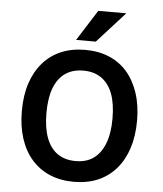

<svg xmlns="http://www.w3.org/2000/svg" viewBox="-61 -987 890 1051"><g transform="rotate(5 383.5 -462.0)"><path d="M384 10Q311 10 252.5 -14.5Q194 -39 152.5 -86Q111 -133 89 -200Q67 -267 67 -352Q67 -438 89 -504.5Q111 -571 152.5 -618.5Q194 -666 252.5 -690.5Q311 -715 384 -715Q457 -715 515.5 -690.5Q574 -666 614.5 -619.5Q655 -573 677.5 -505.5Q700 -438 700 -354Q700 -269 678 -201.5Q656 -134 614.5 -86.5Q573 -39 515 -14.5Q457 10 384 10ZM384 -104Q443 -104 482.5 -132.5Q522 -161 543.5 -216.5Q565 -272 565 -353Q565 -436 544 -490.5Q523 -545 482.5 -573Q442 -601 384 -601Q325 -601 284.5 -573Q244 -545 223 -490Q202 -435 202 -352Q202 -271 223 -215.5Q244 -160 284.5 -132Q325 -104 384 -104ZM329 -765 436 -934H590L437 -765Z"/></g></svg>

Font: Nunito Sans 7pt SemiCondensed
Style: Bold
Weight: 700
Width: 4
Designer: Vernon Adams
Foundry: Vernon Adams
Version: Version 3.101;gftools[0.9.27]